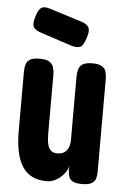

<svg xmlns="http://www.w3.org/2000/svg" viewBox="-51 -730 519 778"><g transform="rotate(5 208.0 -341.5)"><path d="M169 9Q134 9 109 -3.5Q84 -16 68.5 -40.5Q53 -65 45.5 -100.5Q38 -136 38 -183V-424Q38 -440 41.5 -453.5Q45 -467 57.5 -475Q70 -483 97 -483Q125 -483 137.5 -474.5Q150 -466 154 -452.5Q158 -439 158 -423V-182Q158 -157 162 -140.5Q166 -124 175.5 -115.5Q185 -107 201 -107Q219 -107 230 -114.5Q241 -122 246.5 -135.5Q252 -149 252 -165V-424Q252 -440 256 -453.5Q260 -467 272.5 -475Q285 -483 312 -483Q339 -483 351.5 -474.5Q364 -466 367.5 -452.5Q371 -439 371 -423V-48Q371 -33 367.5 -20Q364 -7 351 0.5Q338 8 311 8Q288 8 276 2Q264 -4 260 -13Q256 -22 255.5 -31Q255 -40 254 -44L255 -64Q254 -53 246.5 -40Q239 -27 227 -16Q215 -5 200 2Q185 9 169 9ZM222 -546 92 -589Q67 -597 61.5 -611Q56 -625 65 -652Q74 -682 86.5 -689Q99 -696 123 -688L253 -647Q278 -639 283.5 -624.5Q289 -610 279 -582Q270 -553 258.5 -546.5Q247 -540 222 -546Z"/></g></svg>

Font: Fredoka Condensed Medium
Style: Regular
Weight: 500
Width: 3
Designer: Ben Nathan
Foundry: Milena B. Brandão, Ben Nathan
Version: Version 2.001